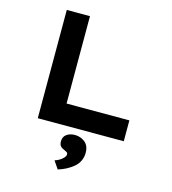

<svg xmlns="http://www.w3.org/2000/svg" viewBox="-137 -811 1072 1199"><g transform="rotate(15 398.5 -211.5)"><path d="M145 0V-700H295V-135H701V0ZM348 277 314 227Q328 223 343 214.5Q358 206 369 194Q380 182 380 171Q380 162 374 158Q368 154 357 149Q340 143 331 132.5Q322 122 322 101Q322 72 343.5 56.5Q365 41 397 41Q434 41 462 63.5Q490 86 490 132Q490 160 478.5 184Q467 208 446 225.5Q425 243 400 256Q375 269 348 277Z"/></g></svg>

Font: Lexend Mega SemiBold
Style: Regular
Weight: 600
Designer: Bonnie Shaver-Troup, Thomas Jockin
Foundry: Lexend
Version: Version 1.007